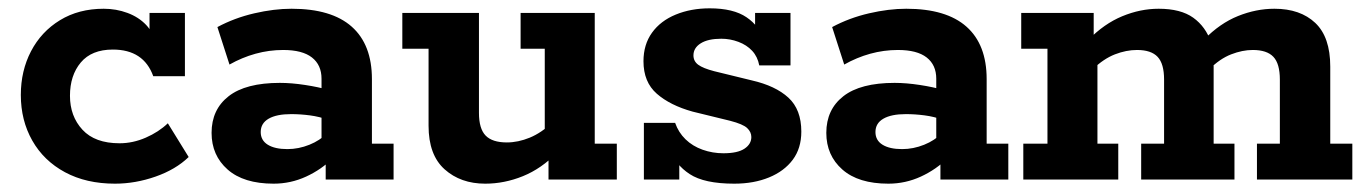

<svg xmlns="http://www.w3.org/2000/svg" viewBox="-20 -431 3282 461"><path d="M256 10Q187 10 136 -17.5Q85 -45 57.5 -93.5Q30 -142 30 -203Q30 -261 54.5 -308Q79 -355 124 -382.5Q169 -410 229 -410Q259 -410 286 -400Q313 -390 331 -371Q349 -352 351 -327L339 -326V-400H424V-248H348Q325 -312 251 -312Q200 -312 174 -281Q148 -250 148 -201Q148 -152 178 -119.5Q208 -87 267 -87Q299 -87 330 -100.5Q361 -114 383 -135L433 -54Q402 -24 353.5 -7Q305 10 256 10Z M637 10Q565 10 526.5 -24Q488 -58 488 -112Q488 -168 529 -200Q570 -232 652 -232Q680 -232 712.5 -227Q745 -222 769 -215L752 -203V-242Q752 -275 729 -293Q706 -311 660 -311Q626 -311 593.5 -302Q561 -293 531 -276L502 -366Q543 -388 590.5 -399Q638 -410 680 -410Q776 -410 824.5 -367Q873 -324 873 -241V-86H925V0H762V-66L780 -52Q752 -24 715 -7Q678 10 637 10ZM670 -73Q697 -73 723 -83.5Q749 -94 763 -110L752 -78V-171L769 -143Q747 -151 724 -154Q701 -157 679 -157Q644 -157 625 -146Q606 -135 606 -114Q606 -94 623 -83.5Q640 -73 670 -73Z M1145 10Q1086 10 1047.5 -24.5Q1009 -59 1009 -129V-314H946V-400H1130V-160Q1130 -122 1146 -105.5Q1162 -89 1197 -89Q1224 -89 1252 -100.5Q1280 -112 1306 -137L1288 -103V-314H1230V-400H1408V-86H1461V0H1297V-63L1318 -65Q1280 -26 1235.5 -8Q1191 10 1145 10Z M1743 10Q1671 10 1636 -13Q1601 -36 1589 -72L1611 -80V0H1526V-136H1601Q1609 -113 1626 -96.5Q1643 -80 1667 -71.5Q1691 -63 1717 -63Q1751 -63 1767.5 -74Q1784 -85 1784 -102Q1784 -114 1774 -123.5Q1764 -133 1733 -141L1643 -163Q1589 -178 1557 -206Q1525 -234 1525 -284Q1525 -324 1545.5 -352.5Q1566 -381 1602.5 -396Q1639 -411 1684 -411Q1741 -411 1772.5 -389.5Q1804 -368 1814 -334L1793 -333V-400H1878V-274H1803Q1799 -295 1786 -309Q1773 -323 1753 -330.5Q1733 -338 1712 -338Q1680 -338 1662.5 -327Q1645 -316 1645 -298Q1645 -284 1656.5 -275.5Q1668 -267 1695 -260L1785 -238Q1842 -225 1873 -196.5Q1904 -168 1904 -115Q1904 -75 1883.5 -47.5Q1863 -20 1826.5 -5Q1790 10 1743 10Z M2113 10Q2041 10 2002.5 -24Q1964 -58 1964 -112Q1964 -168 2005 -200Q2046 -232 2128 -232Q2156 -232 2188.5 -227Q2221 -222 2245 -215L2228 -203V-242Q2228 -275 2205 -293Q2182 -311 2136 -311Q2102 -311 2069.5 -302Q2037 -293 2007 -276L1978 -366Q2019 -388 2066.5 -399Q2114 -410 2156 -410Q2252 -410 2300.5 -367Q2349 -324 2349 -241V-86H2401V0H2238V-66L2256 -52Q2228 -24 2191 -7Q2154 10 2113 10ZM2146 -73Q2173 -73 2199 -83.5Q2225 -94 2239 -110L2228 -78V-171L2245 -143Q2223 -151 2200 -154Q2177 -157 2155 -157Q2120 -157 2101 -146Q2082 -135 2082 -114Q2082 -94 2099 -83.5Q2116 -73 2146 -73Z M2437 0V-86H2495V-314H2432V-400H2606V-337L2593 -335Q2631 -374 2674.5 -392Q2718 -410 2762 -410Q2815 -410 2845 -388.5Q2875 -367 2888 -329L2871 -336Q2909 -375 2952.5 -392.5Q2996 -410 3040 -410Q3102 -410 3138 -376Q3174 -342 3174 -271V-86H3227V0H2998V-86H3053V-240Q3053 -278 3037.5 -294.5Q3022 -311 2988 -311Q2963 -311 2936 -300.5Q2909 -290 2884 -265L2890 -316Q2892 -305 2893 -291Q2894 -277 2894 -271V-86H2944V0H2720V-86H2775V-240Q2775 -278 2759.5 -294.5Q2744 -311 2710 -311Q2684 -311 2657 -300.5Q2630 -290 2604 -265L2615 -296V-86H2665V0Z"/></svg>

Font: Rokkitt SemiBold
Style: Bold
Weight: 700
Version: Version 3.103